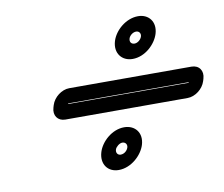

<svg xmlns="http://www.w3.org/2000/svg" viewBox="-62 -670 756 648"><g transform="rotate(-10 316.0 -346.0)"><path d="M578.5 -345H165.5L166.1 -347H579.1ZM597.4 -397H178.4C152.4 -397 125 -376 117 -350L114.6 -342C106.6 -316 121.2 -295 147.2 -295H566.2C592.2 -295 619.6 -316 627.6 -342L630 -350C638 -376 623.4 -397 597.4 -397ZM422 -507C411 -507 404.5 -515 408.1 -527C410.9 -536 421.9 -546 433.9 -546C443.9 -546 450.2 -537 447.1 -527C444.1 -517 433 -507 422 -507ZM406.7 -457C449.7 -457 486.7 -493 497.1 -527C509.3 -567 485.2 -596 449.2 -596C407.2 -596 368.8 -562 358.1 -527C345.9 -487 369.7 -457 406.7 -457ZM310.6 -146C301.6 -146 294.1 -154 297.8 -166C300.2 -174 312.6 -185 322.6 -185C333.6 -185 339.8 -176 336.8 -166C333.7 -156 323.6 -146 310.6 -146ZM295.4 -96C338.4 -96 376.4 -132 386.8 -166C399 -206 374.8 -235 337.8 -235C295.8 -235 258.1 -200 247.8 -166C235.5 -126 258.4 -96 295.4 -96Z"/></g></svg>

Font: DIN Rundschrift
Style: EngKontKu
Weight: 400
Width: 3
Version: Version 1.027